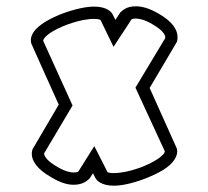

<svg xmlns="http://www.w3.org/2000/svg" viewBox="-20 -552 662 610"><path d="M324.5 -3.9C322.8 -4.5 322.1 -4.8 321.7 -5L279.6 -87.8L228.9 -7.1C227.3 -5.9 223.3 -4 214 -4C203.9 -4 187.6 -6.9 163 -21.3C122.7 -44.1 120 -60.8 120 -64.3C120 -64.3 120 -64.5 120.1 -64.6L210.5 -216.8L117 -422.8C117.1 -424 117.8 -427.3 123.1 -433.4C131.2 -442.7 150.3 -457.3 193.2 -473.8C235 -488.7 261.3 -492 278.3 -492C287.5 -492 293 -490.9 296.1 -489.9C297.8 -489.3 298.7 -488.9 299.3 -488.6L340.7 -403.3L397.9 -490.3C399 -491.4 402.1 -493 411.3 -493C421.5 -493 438.5 -490 463 -475.7C503.3 -452.9 505 -437.4 505 -433.6C505 -432.6 504.8 -431.3 504.6 -430.3L410.3 -273.5L503.8 -71C503.3 -69.5 502.6 -67.1 501 -64.3C494.5 -56.1 476.4 -39.4 427.8 -20.3C386 -5.4 358.4 -2 341.4 -2C332.4 -2 327.2 -3 324.4 -3.9ZM542 -79.8 455.4 -272.6 538.9 -413.7C543.4 -419.5 544 -426.7 544 -434.9C544 -454.7 531 -482.3 482.8 -509.3C453.5 -526.3 430.3 -532 411.3 -532C380.9 -532 368.9 -518.4 362.1 -512.3C356.9 -504.4 351.7 -496.5 346.6 -488.7L338.4 -505.2C334.7 -514.1 319.2 -531 279.4 -531C255.2 -531 222.3 -524.8 178.9 -509.1C96.8 -477.2 78 -445.6 78 -424.4C78 -419.4 78.8 -417.5 79.3 -414.1C108.1 -349 137.5 -284.5 166.6 -219.6L87.2 -84.3C83.4 -79.5 81 -72.4 81 -63.1C81 -42.9 95.2 -15.6 143.1 11.3C172.4 29 194.6 35 214 35C244.9 35 257.9 21 264.4 15.3C268.1 9.7 271.8 4 275.5 -1.6L282.5 12.3C286.4 21.5 302.8 38 341.4 38C365.6 38 398.6 31.5 442.1 15.1C485.8 -2.4 517.3 -20 533 -43C540.1 -53.3 543 -62.8 543 -70.6C543 -74.2 542.4 -76.8 542 -78.4Z"/></svg>

Font: Platiipus Bold
Style: Bold
Weight: 400
Version: Version 001.000